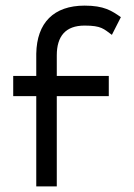

<svg xmlns="http://www.w3.org/2000/svg" viewBox="-20 -663 477 683"><path d="M27 -321H109V0H182V-321H367V-393H182V-466C182 -534 213 -572 281 -572C341 -572 349 -560 378 -539L410 -602C377 -625 350 -643 281 -643C171 -643 111 -582 109 -472V-393H27Z"/></svg>

Font: Charger Sport
Style: Regular
Weight: 400
Designer: Jasper
Foundry: Cannot Into Space Fonts
Version: Version 1.1